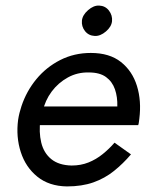

<svg xmlns="http://www.w3.org/2000/svg" viewBox="-20 -660 540 689"><path d="M103 -278H401Q402 -312 392.5 -339.5Q383 -367 360.5 -383.5Q338 -400 299 -400Q258 -401 223.5 -382Q189 -363 165.5 -331.5Q142 -300 133 -260L125 -230Q119 -186 128 -148.5Q137 -111 164 -89Q191 -67 237 -66Q270 -66 297.5 -77Q325 -88 348.5 -107Q372 -126 391 -148L450 -106Q422 -73 389 -46.5Q356 -20 315 -5.5Q274 9 220 9Q156 8 114 -26Q72 -60 54.5 -114.5Q37 -169 45 -230Q47 -243 50 -255Q53 -267 57 -279Q75 -333 110.5 -376Q146 -419 196 -444.5Q246 -470 306 -470Q373 -470 414 -437.5Q455 -405 471.5 -351.5Q488 -298 480 -234Q479 -228 478.5 -222.5Q478 -217 476 -211H92ZM274 -586Q276 -606 296 -623.5Q316 -641 336 -640Q358 -639 371 -622Q384 -605 382 -584Q380 -564 360 -547Q340 -530 320 -531Q298 -532 285 -548.5Q272 -565 274 -586Z"/></svg>

Font: Jost
Style: Italic
Weight: 400
Italic angle: -5°
Version: Version 3.710